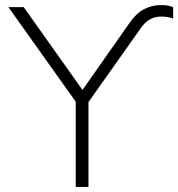

<svg xmlns="http://www.w3.org/2000/svg" viewBox="-20 -733 699 753"><path d="M277 0V-367L287 -320L13 -705H73L303 -381H304L488 -643Q514 -681 545 -697Q576 -713 610 -713Q626 -713 636 -711.5Q646 -710 659 -705V-660Q649 -664 638 -666Q627 -668 612 -668Q587 -668 567 -656.5Q547 -645 531 -621L318 -320L327 -367V0Z"/></svg>

Font: Nunito Sans 7pt ExtraLight
Style: Regular
Weight: 250
Designer: Vernon Adams
Foundry: Vernon Adams
Version: Version 3.101;gftools[0.9.27]